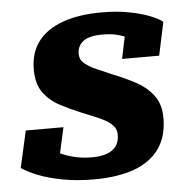

<svg xmlns="http://www.w3.org/2000/svg" viewBox="-45 -595 642 650"><g transform="rotate(-5 276.0 -269.5)"><path d="M249 11Q192 11 143.5 2Q95 -7 60 -21Q25 -35 5 -49L33 -174H161L132 -43Q112 -50 104.5 -62.5Q97 -75 97.5 -88Q98 -101 105 -111Q117 -100 138 -89Q159 -78 187.5 -71Q216 -64 249 -64Q279 -64 299.5 -71.5Q320 -79 331 -94Q342 -109 342 -133Q342 -150 332 -162Q322 -174 305 -183.5Q288 -193 267.5 -201Q247 -209 226 -218Q189 -233 155 -251Q121 -269 99.5 -298.5Q78 -328 78 -377Q78 -433 106 -471Q134 -509 189 -529.5Q244 -550 325 -550Q375 -550 416.5 -542Q458 -534 487 -522.5Q516 -511 529 -500L505 -387H379L400 -489Q413 -490 422.5 -480.5Q432 -471 436 -458.5Q440 -446 433 -435Q423 -446 407.5 -455Q392 -464 370 -469.5Q348 -475 319 -475Q275 -475 254.5 -459.5Q234 -444 234 -417Q234 -397 249.5 -384Q265 -371 290.5 -360Q316 -349 346 -336Q384 -321 419.5 -302Q455 -283 478 -253Q501 -223 501 -176Q501 -113 471.5 -71.5Q442 -30 386 -9.5Q330 11 249 11Z"/></g></svg>

Font: Roboto Serif
Style: Bold Italic
Weight: 700
Italic angle: -10°
Designer: Greg Gazdowicz
Foundry: Commercial Type
Version: Version 1.008